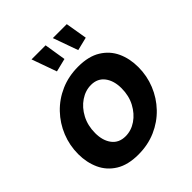

<svg xmlns="http://www.w3.org/2000/svg" viewBox="-204 -857 994 994"><g transform="rotate(-45 293.0 -360.0)"><path d="M234 10Q158 10 109.5 -20Q61 -50 38 -100.5Q15 -151 15 -212Q15 -276 38.5 -334Q62 -392 105 -437Q148 -482 206.5 -507.5Q265 -533 335 -533Q411 -533 459.5 -503Q508 -473 531 -423Q554 -373 554 -311Q554 -247 530.5 -189Q507 -131 464 -86Q421 -41 362.5 -15.5Q304 10 234 10ZM254 -104Q296 -104 332.5 -129Q369 -154 392 -197Q415 -240 415 -295Q415 -350 389 -384.5Q363 -419 315 -419Q274 -419 237 -394Q200 -369 177 -325.5Q154 -282 154 -227Q154 -172 180 -138Q206 -104 254 -104ZM347 -730H449L469 -611L396 -593ZM191 -730H294L313 -611L240 -593Z"/></g></svg>

Font: Raleway
Style: Bold Italic
Weight: 700
Italic angle: -12°
Designer: Matt McInerney, Pablo Impallari, Rodrigo Fuenzalida
Foundry: Matt McInerney, Pablo Impallari, Rodrigo Fuenzalida
Version: Version 4.101;RELEASE